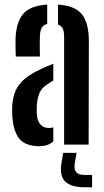

<svg xmlns="http://www.w3.org/2000/svg" viewBox="-20 -628 452 834"><path d="M33.5 -121Q33 -132 32.8 -145Q32.5 -158 33 -169Q35.5 -207 48.5 -235.5Q61.5 -264 88.5 -286.5Q115.5 -309 161 -329.5Q174 -335.5 186.5 -340.8Q199 -346 211.5 -351V-278Q206 -275 200 -271.2Q194 -267.5 187.5 -263Q160 -246.5 150.8 -222.2Q141.5 -198 140 -169Q139.5 -159.5 139.5 -149.5Q139.5 -139.5 140 -129.5Q142.5 -101.5 156 -86.8Q169.5 -72 193.5 -72Q202.5 -72 211.5 -75V-14Q189.5 7 150.5 7Q93 7 66 -23.2Q39 -53.5 33.5 -121ZM48.5 -382.5Q48 -394.5 47.5 -418.8Q47 -443 47.5 -461Q50.5 -532.5 81 -568Q111.5 -603.5 185 -608V-524Q169.5 -520.5 162 -508.5Q154.5 -496.5 153.5 -473Q153 -463.5 152.8 -446.5Q152.5 -429.5 152.8 -412Q153 -394.5 153.5 -382.5ZM258.5 0V-469.5Q258.5 -490.5 252.5 -503.5Q246.5 -516.5 232 -521.5V-608Q308 -603 337.2 -564.2Q366.5 -525.5 366 -445L365 0ZM380 185.5H349.5Q289.5 185.5 264 161.2Q238.5 137 246.5 83.5L254.5 36H312.5L304.5 83.5Q301 109.5 311.8 120.8Q322.5 132 349.5 132H380Z"/></svg>

Font: Big Shoulders Stencil Display Thin
Style: Bold
Weight: 700
Version: Version 2.001